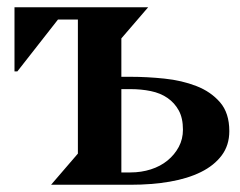

<svg xmlns="http://www.w3.org/2000/svg" viewBox="-20 -510 663 530"><path d="M20 -490H389L315 -404V-298H341Q386 -298 434 -293Q482 -288 522 -272.5Q562 -257 587.5 -227.5Q613 -198 613 -148Q613 -109 592 -81Q571 -53 534.5 -35Q498 -17 448.5 -8.5Q399 0 341 0H121L195 -86V-456H140L28 -313H20ZM340 -34Q370 -34 396.5 -42.5Q423 -51 442.5 -67Q462 -83 473.5 -104.5Q485 -126 485 -152Q485 -184 473.5 -205Q462 -226 442.5 -239.5Q423 -253 396.5 -258.5Q370 -264 340 -264H315V-34Z"/></svg>

Font: Bluu Next Cyrillic
Style: Bold
Weight: 700
Designer: Igor Stepanchenko
Foundry: Igor Stepanchenko
Version: Version 1.000